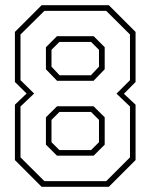

<svg xmlns="http://www.w3.org/2000/svg" viewBox="-20 -720 580 740"><path d="M140.5 0 37.5 -103V-316.5L82.5 -359.5L37.5 -404V-597L140.5 -700H399.5L502.5 -597V-404L457.5 -358.5L502.5 -316.5V-103L399.5 0ZM199.5 -120 157 -162.5V-268L200 -310.5H340.5L383.5 -268V-162.5L341 -120ZM151 -22H389.5L481 -113.5V-309.5L429 -359L481 -411V-587L389.5 -678H151L59 -587V-411L111.5 -359.5L59 -309.5V-113.5ZM200 -408.5 157 -453V-538L199.5 -580.5H341L383.5 -538V-453L340.5 -408.5ZM209 -141.5H331L361.5 -172V-258L331 -288.5H209L178.5 -258V-172ZM209.5 -430H330.5L361.5 -463V-528L331 -558.5H209L178.5 -528V-463Z"/></svg>

Font: Tourney ExtraLight
Style: Regular
Weight: 250
Designer: Tyler Finck
Foundry: Etcetera Type Co
Version: Version 1.015